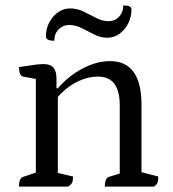

<svg xmlns="http://www.w3.org/2000/svg" viewBox="-20 -687 637 707"><path d="M50 0Q50 -32 66 -36L123 -55L112 -38V-409L124 -394L65 -405Q50 -408 50 -440Q88 -446 107.5 -448.5Q127 -451 140 -451Q166 -451 177 -438Q188 -425 188 -396V-359L182 -362H193Q233 -408 284.5 -435Q336 -462 385 -462Q501 -462 501 -301V-43L489 -56L563 -37Q563 -22 560 -14.5Q557 -7 547 0H366Q366 -32 382 -36L431 -51L421 -34V-299Q421 -405 341 -405Q311 -405 281.5 -393.5Q252 -382 227 -362.5Q202 -343 185 -320L193 -339V-39L181 -53L249 -37Q249 -22 245.5 -14.5Q242 -7 231 0ZM234 -595Q212 -595 196 -579Q180 -563 180 -537Q164 -537 156.5 -541Q149 -545 149 -553Q149 -581 161.5 -604.5Q174 -628 194 -642Q214 -656 238 -656Q264 -656 287.5 -644.5Q311 -633 334 -621Q357 -609 380 -609Q403 -609 418.5 -625.5Q434 -642 434 -667Q450 -667 457 -663.5Q464 -660 464 -652Q464 -624 452 -600.5Q440 -577 420 -562.5Q400 -548 375 -548Q350 -548 327 -560Q304 -572 281 -583.5Q258 -595 234 -595Z"/></svg>

Font: Pitagon Serif
Style: Regular
Weight: 400
Designer: Travis Tran
Foundry: Pitagon
Version: Version 1.000;gftools[0.9.26]